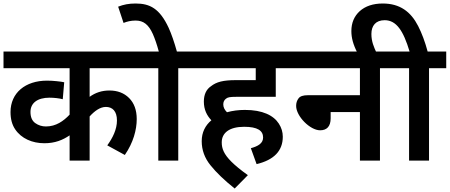

<svg xmlns="http://www.w3.org/2000/svg" viewBox="-20 -916 2565 1095"><path d="M814 -622.1H0V-526.9H377V-262.2C342.3 -225.6 299.3 -194.8 242.2 -194.8C219.2 -194.8 199.2 -201.2 181.2 -213.9C163.1 -226.6 153.8 -248 153.8 -277.8C153.8 -328.6 193.8 -358.9 262.2 -358.9C287.1 -358.9 318.4 -355.5 337.9 -350.1L346.2 -446.8C335.9 -449.2 321.8 -451.2 302.7 -453.1C283.7 -455.1 265.1 -456.1 248 -456.1C125 -456.1 40 -386.7 40 -276.9C40 -237.3 48.8 -204.6 66.4 -178.7C101.6 -126 164.1 -99.1 232.9 -99.1C293.9 -99.1 337.4 -117.2 377 -144V0H491.2V-252C519 -282.7 550.8 -306.2 584 -306.2C621.1 -306.2 647 -282.2 647 -229C647 -178.2 623 -129.9 591.8 -86.9L691.9 -32.2C740.2 -102.5 759.8 -175.8 759.8 -236.8C759.8 -288.1 745.1 -328.1 716.3 -356.9C687.5 -385.7 649.9 -399.9 604 -399.9C561.5 -399.9 523.9 -387.7 491.2 -363.8V-526.9H814Z M1094.7 -526.9V-622.1H988.8C973.6 -676.8 958 -721.7 941.9 -757.3C890.6 -867.7 834.5 -896 753.4 -896C714.8 -896 684.6 -890.1 653.8 -877.9L684.6 -785.2C703.6 -793 726.6 -798.8 753.4 -798.8C798.8 -798.8 827.6 -775.4 851.6 -722.2C862.8 -696.8 874.5 -663.6 885.7 -622.1H799.8V-526.9H882.8V0H996.6V-526.9Z M1443.4 20C1543 -3.9 1592.8 -56.2 1592.8 -136.2C1592.8 -162.6 1585.4 -187.5 1570.3 -210.9C1540 -257.8 1478 -289.1 1376.5 -289.1C1340.8 -289.1 1306.6 -284.7 1274.4 -275.9C1260.3 -290 1253.4 -304.7 1253.4 -320.8C1253.4 -334 1258.3 -344.7 1267.6 -352.1C1277.8 -361.3 1290.5 -363.8 1327.6 -363.8H1552.7V-526.9H1650.4V-622.1H1080.6V-526.9H1438.5V-459H1325.7C1253.4 -459 1214.4 -449.2 1182.6 -423.8C1157.2 -406.7 1142.6 -377.4 1142.6 -336.9C1142.6 -290 1160.2 -256.8 1185.5 -230C1150.9 -200.7 1130.4 -161.6 1130.4 -110.8C1130.4 -60.5 1147 -14.6 1180.7 26.9C1213.9 68.4 1259.8 112.3 1318.4 159.2L1393.6 83C1352.1 53.2 1320.8 27.3 1299.8 6.3C1256.8 -36.6 1244.6 -68.4 1244.6 -104C1244.6 -158.7 1288.6 -192.9 1372.6 -192.9C1448.7 -192.9 1480.5 -170.9 1480.5 -131.8C1480.5 -98.6 1451.7 -82 1410.6 -70.8Z M1635.7 -526.9H2032.7V-373H1735.8C1709 -373 1691.4 -367.2 1682.6 -355C1673.3 -342.8 1668.9 -328.6 1668.9 -312C1668.9 -252.9 1748.5 -172.9 1805.7 -172.9C1843.3 -172.9 1865.7 -194.3 1865.7 -241.2V-276.9H2032.7V0H2147V-526.9H2243.7V-622.1H1635.7Z M2127.9 -613.8C2112.3 -647.5 2098.1 -679.2 2098.1 -722.2C2098.1 -769.5 2123 -800.8 2173.8 -800.8C2240.7 -800.8 2280.3 -740.7 2315.9 -622.1H2230V-526.9H2313V0H2426.8V-526.9H2524.9V-622.1H2418.9C2403.8 -678.2 2385.7 -726.6 2364.7 -767.6C2322.8 -849.6 2260.3 -896 2163.1 -896C2107.9 -896 2064 -881.3 2031.7 -852.5C2000 -823.7 1983.9 -785.6 1983.9 -738.8C1983.9 -700.2 1994.1 -661.6 2018.1 -615.2Z"/></svg>

Font: Noto Reveo Sans
Style: Regular
Weight: 600
Designer: Monotype Design Team
Foundry: Monotype Imaging Inc.
Version: Version 2.007